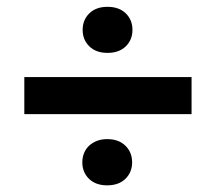

<svg xmlns="http://www.w3.org/2000/svg" viewBox="-20 -621 640 574"><path d="M552.7 -279.8H52.7V-390.6H552.7ZM227.1 -531.7Q227.1 -561.5 247.1 -581.1Q267.1 -600.6 301.3 -600.6Q335.9 -600.6 356 -581.1Q376 -561.5 376 -531.7Q376 -502 356 -482.4Q335.9 -462.9 301.3 -462.9Q267.1 -462.9 247.1 -482.4Q227.1 -502 227.1 -531.7ZM226.1 -135.7Q226.1 -150.4 231.2 -163.1Q236.3 -175.8 246.1 -185.1Q255.9 -194.3 269.5 -199.7Q283.2 -205.1 300.3 -205.1Q335 -205.1 355 -185.3Q375 -165.5 375 -135.7Q375 -106 355 -86.4Q335 -66.9 300.3 -66.9Q266.1 -66.9 246.1 -86.4Q226.1 -106 226.1 -135.7Z"/></svg>

Font: TypoPRO Roboto Mono
Style: Bold
Weight: 700
Designer: Google
Version: Version 2.000986; 2015; ttfautohint (v1.3)